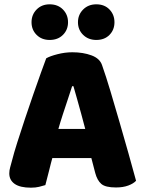

<svg xmlns="http://www.w3.org/2000/svg" viewBox="-20 -858 667 889"><path d="M320 -459H314Q305 -431 294 -398Q283 -365 271 -328.5Q259 -292 248 -253L226 -140Q220 -120 215.5 -101Q211 -82 206.5 -65Q202 -48 198 -32Q194 -16 190 -1Q177 3 161 7Q145 11 123 11Q73 11 48 -6.5Q23 -24 23 -55Q23 -69 27 -83Q31 -97 36 -116Q44 -148 60 -198.5Q76 -249 95.5 -307.5Q115 -366 134.5 -422Q154 -478 170 -522.5Q186 -567 194 -588Q211 -598 246 -607Q281 -616 315 -616Q365 -616 404 -601.5Q443 -587 453 -555Q471 -504 491.5 -435.5Q512 -367 533.5 -292.5Q555 -218 575 -147.5Q595 -77 610 -21Q598 -8 574 1Q550 10 517 10Q468 10 449 -6.5Q430 -23 421 -57L396 -153L376 -256Q366 -295 356 -331Q346 -367 337 -399.5Q328 -432 320 -459ZM151 -126 220 -261H440L461 -126ZM295 -755Q295 -720 271.5 -696.5Q248 -673 210 -673Q173 -673 149.5 -696.5Q126 -720 126 -755Q126 -790 149.5 -814Q173 -838 210 -838Q248 -838 271.5 -814Q295 -790 295 -755ZM510 -755Q510 -720 487 -696.5Q464 -673 426 -673Q389 -673 365 -696.5Q341 -720 341 -755Q341 -790 365 -814Q389 -838 426 -838Q464 -838 487 -814Q510 -790 510 -755Z"/></svg>

Font: Baloo Bhaijaan 2 ExtraBold
Style: Regular
Weight: 800
Designer: Sanskriti Dholi, Noopur Datye and Ek Type
Foundry: Ek Type
Version: Version 1.701